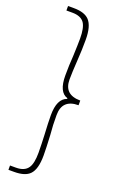

<svg xmlns="http://www.w3.org/2000/svg" viewBox="-179 -828 656 1043"><g transform="rotate(20 149.5 -306.5)"><path d="M21 142H55Q105 142 125 112Q143 86 143 24Q143 0 142 -29L140 -80Q136 -149 136 -191Q136 -286 189 -304V-308Q136 -324 136 -421Q136 -448 137 -479Q138 -498 140 -532Q143 -601 143 -636Q143 -698 125 -725Q105 -754 55 -754H21V-780H54Q117 -780 144 -751Q174 -719 174 -640Q174 -613 173 -581L170 -523Q165 -447 165 -408Q165 -320 259 -320V-293Q165 -293 165 -202Q165 -176 166 -145L170 -88Q174 -13 174 29Q174 108 144 139Q117 167 54 167H21Z"/></g></svg>

Font: Noto Sans CJK TC Thin
Style: Regular
Weight: 250
Designer: Ryoko NISHIZUKA ???? (kana & ideographs); Paul D. Hunt (Latin, Greek & Cyrillic); Wenlong ZHANG ??? (bopomofo); Sandoll 
Foundry: Adobe Systems Incorporated
Version: Version 1.004 January 19, 2016